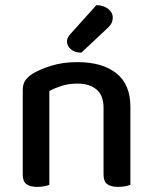

<svg xmlns="http://www.w3.org/2000/svg" viewBox="-20 -725 599 751"><path d="M385 -303Q385 -352 357.5 -375Q330 -398 283 -398Q248 -398 220.5 -389Q193 -380 173 -369V-2Q166 1 153.5 3.5Q141 6 126 6Q97 6 83 -5Q69 -16 69 -42V-372Q69 -395 78 -409Q87 -423 108 -437Q136 -454 181 -468Q226 -482 283 -482Q380 -482 435 -438.5Q490 -395 490 -307V-2Q483 1 470 3.5Q457 6 442 6Q413 6 399 -5Q385 -16 385 -42ZM357 -705Q387 -704 404 -689.5Q421 -675 421 -658Q421 -641 414 -630.5Q407 -620 390 -605L298 -519Q272 -519 257 -532.5Q242 -546 242 -562Q242 -572 246.5 -580Q251 -588 259 -596Z"/></svg>

Font: Baloo Bhaina 2 Medium
Style: Regular
Weight: 500
Designer: Yesha Goshar, Manish Minz, Shuchita Grover and Ek Type
Foundry: Ek Type
Version: Version 1.640;hotconv 1.0.111;makeotfexe 2.5.65597; ttfautoh